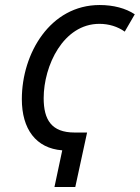

<svg xmlns="http://www.w3.org/2000/svg" viewBox="-20 -745 557 765"><path d="M228 -146 197 0H280L327 -217H277C185 -217 154 -268 154 -354C154 -483 232 -650 376 -650C414 -650 449 -639 477 -619L517 -688C481 -712 432 -725 377 -725C180 -725 67 -532 67 -350C67 -231 123 -154 228 -146Z"/></svg>

Font: Noto Sans Condensed
Style: Italic
Weight: 400
Width: 3
Italic angle: -12°
Designer: Monotype Design Team
Foundry: Monotype Imaging Inc.
Version: Version 2.013